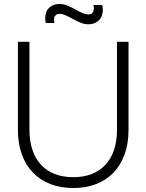

<svg xmlns="http://www.w3.org/2000/svg" viewBox="-20 -930 736 965"><path d="M348 15Q284.5 15 233 -5Q181.5 -25 145.2 -62.8Q109 -100.5 89.5 -154.8Q70 -209 70 -277.5V-720H128V-277.5Q128 -221.5 142.8 -177.2Q157.5 -133 185.8 -102.2Q214 -71.5 255 -55.5Q296 -39.5 348 -39.5Q400.5 -39.5 441.2 -55.5Q482 -71.5 510.2 -102.2Q538.5 -133 553.2 -177.2Q568 -221.5 568 -277.5V-720H626V-277.5Q626 -209 606.5 -154.8Q587 -100.5 551 -62.8Q515 -25 463.5 -5Q412 15 348 15ZM424 -808Q404.5 -808 385.8 -815.5Q367 -823 341 -837.5Q319.5 -849 306 -854.8Q292.5 -860.5 280 -860.5Q267 -860.5 259.8 -853.5Q252.5 -846.5 252 -840Q251.5 -833.5 251.5 -831.5Q251.5 -823 254 -814.5H210Q207 -827.5 207 -839.5Q207 -851.5 212 -868Q217 -884.5 235 -897.2Q253 -910 278.5 -910Q298.5 -910 317.5 -902.5Q336.5 -895 363 -880.5Q384.5 -868.5 397.8 -863Q411 -857.5 423.5 -857.5Q441 -857.5 446.5 -868.2Q452 -879 452 -888.5Q452 -896 449.5 -905H493.5Q497 -892 497 -880Q497 -868 492 -851.2Q487 -834.5 468.8 -821.2Q450.5 -808 424 -808Z"/></svg>

Font: Vela Sans Light
Style: Regular
Weight: 300
Designer: Principal design: Mikhail Sharanda - project Manrope.
Design modification: Ravid Balaliev
Foundry: Mikhail Sharanda
Version: Version 1.001